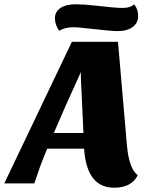

<svg xmlns="http://www.w3.org/2000/svg" viewBox="-76 -855 703 895"><path d="M316 -162Q328 20 456 20Q537 20 566 -38Q526 -69 516 -174L474 -660H259L-56 0H84L110 -76Q125 -116 144 -162ZM175 -235 230 -362 301 -519V-492L313 -235ZM267 -728Q225 -728 200 -711Q180 -740 180 -770Q180 -800 205.5 -817.5Q231 -835 279 -835Q315 -835 367 -829Q461 -818 496.5 -818Q532 -818 549 -835Q568 -813 568 -780.5Q568 -748 542.5 -729Q517 -710 472 -710Q454 -710 425 -713L366 -719Q336 -722 309 -725Q282 -728 267 -728Z"/></svg>

Font: Sansita One
Style: Regular
Weight: 400
Designer: Pablo Cosgaya
Foundry: Omnibus-Type
Version: Version 1.001